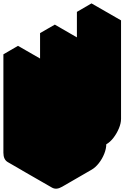

<svg xmlns="http://www.w3.org/2000/svg" viewBox="-63 -1070 776 1131"><path d="M303 30Q269 50 243 35Q217 20 217 -20L346 -95V-775L433 -825V-145L563 -220V-900L650 -950V-370Q650 -344 637.5 -314Q625 -284 605.5 -258.5Q586 -233 563 -220Q563 -194 551 -164Q539 -134 519 -108.5Q499 -83 476 -70ZM217 -20Q182 0 156 -15Q130 -30 130 -70V-650L217 -700ZM650 -950 563 -900 390 -1000 476 -1050ZM563 -900V-220L390 -320V-1000ZM563 -220 433 -145 260 -245 390 -320ZM346 -95 217 -20 43 -120 173 -195ZM217 -20Q217 20 243 35L69 -65Q43 -80 43 -120ZM433 -825 346 -775 173 -875 260 -925ZM346 -775V-95L173 -195V-875ZM217 -700 130 -650 -43 -750 43 -800ZM130 -650V-70Q130 -30 156 -15L-17 -115Q-43 -130 -43 -170V-750Z"/></svg>

Font: Nabla Normal
Style: Regular
Weight: 400
Designer: Arthur Reinders Folmer
Version: Version 1.000